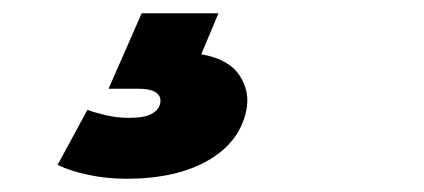

<svg xmlns="http://www.w3.org/2000/svg" viewBox="-20 -30 640 290"><path d="M171 240Q141 240 113 234Q85 228 67 219L112 136Q123 140 140 144Q157 148 175 148Q198 148 209 142Q220 136 222 126Q224 116 216 110Q208 104 188 104H144L194 -10H310L284 52Q325 59 341.5 83.5Q358 108 352 137Q342 185 294 212.5Q246 240 171 240Z"/></svg>

Font: Montserrat Thin Black
Style: Italic
Weight: 900
Italic angle: -11.3°
Version: Version 9.000